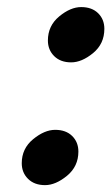

<svg xmlns="http://www.w3.org/2000/svg" viewBox="-20 -520 322 556"><path d="M43 -47.4Q43 -89.8 75.9 -116.9Q108.9 -144 139.9 -144Q170.9 -144 189 -126.2Q207 -108.4 207 -81.1Q207 -38.1 174.1 -11Q141.1 16.1 110.4 16.1Q79.6 16.1 61.3 -2Q43 -20 43 -47.4ZM118.7 -402.8Q118.7 -445.3 151.4 -472.4Q184.1 -499.5 215.1 -499.5Q246.1 -499.5 264.2 -481.7Q282.2 -463.9 282.2 -436.5Q282.2 -393.1 249.5 -366.2Q216.8 -339.4 186 -339.4Q155.3 -339.4 137 -357.4Q118.7 -375.5 118.7 -402.8Z"/></svg>

Font: Tuffy
Style: BoldItalic
Weight: 700
Italic angle: -12°
Designer: Thatcher Ulrich, Karoly Barta, Michael Everson
Version: Version 001.271